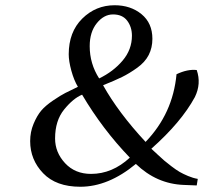

<svg xmlns="http://www.w3.org/2000/svg" viewBox="-20 -700 778 732"><path d="M95 -162Q95 -197 108 -228Q121 -259 137 -278Q153 -297 182.5 -317Q212 -337 229 -345.5Q246 -354 277 -369Q262 -394 252 -430.5Q242 -467 242 -493Q242 -578 293.5 -629Q345 -680 417 -680Q478 -680 519.5 -646Q561 -612 561 -552Q561 -518 547 -490.5Q533 -463 503 -441.5Q473 -420 445.5 -406.5Q418 -393 373 -375Q431 -271 535 -159Q639 -267 653 -417Q695 -437 730 -433Q748 -381 723 -330Q671 -234 557 -133Q560 -130 579 -112.5Q598 -95 606 -88Q614 -81 633 -66.5Q652 -52 665 -44.5Q678 -37 697 -29Q716 -21 734 -18L730 7L680 5Q577 1 498 -75Q393 12 286 12Q194 12 144.5 -39.5Q95 -91 95 -162ZM190 -172Q190 -119 228 -78Q266 -37 327 -37Q408 -37 475 -99Q371 -207 293 -339Q259 -325 224.5 -282.5Q190 -240 190 -172ZM322 -524Q322 -457 358 -401Q412 -427 447.5 -469Q483 -511 483 -564Q483 -597 465 -621Q447 -645 411 -645Q376 -645 349 -611.5Q322 -578 322 -524Z"/></svg>

Font: Lingua Franca
Style: Italic
Weight: 400
Italic angle: -13°
Version: Version 1.19